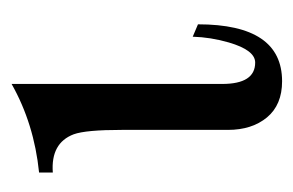

<svg xmlns="http://www.w3.org/2000/svg" viewBox="-110 -392 520 341"><g transform="rotate(-90 150.5 -221.0)"><path d="M278.3 -129.9Q278.3 19.5 177.2 19.5Q135.3 19.5 113 -7.3Q90.8 -34.2 90.8 -76.7V-265.1Q90.8 -329.1 83 -350.6Q67.4 -391.6 15.1 -387.7V-412.1Q101.6 -420.9 172.4 -460.9V-86.9Q172.4 -28.3 210.4 -28.3Q232.4 -28.3 246.1 -75.2Q255.4 -107.4 256.3 -139.2Z"/></g></svg>

Font: Accordance
Style: Regular
Weight: 400
Version: Version 1.1 (build May 11, 2018) Miklal Software Solutions, 